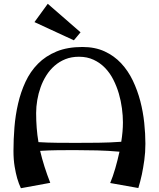

<svg xmlns="http://www.w3.org/2000/svg" viewBox="-20 -973 834 1009"><path d="M413.1 -726.1Q479.5 -726.1 529.8 -702.9Q580.1 -679.7 616.7 -640.4Q653.3 -601.1 678 -549.6Q702.6 -498 717.3 -441.7Q731.9 -385.3 738 -327.4Q744.1 -269.5 744.1 -217.8Q744.1 -172.4 738.3 -130.9Q732.4 -89.4 725.6 -56.6Q717.3 -18.6 707 15.1L559.1 -11.2Q573.2 -44.9 585.7 -87.9Q598.1 -130.9 607.9 -175.8Q548.8 -181.2 490 -182.6Q431.2 -184.1 373 -184.1Q327.6 -184.1 282.2 -183.6Q236.8 -183.1 190.9 -180.2Q200.7 -138.7 213.9 -97.2Q227.1 -55.7 244.1 -12.2L89.8 16.1Q79.1 -6.3 70.3 -36.1Q63 -61.5 56.9 -97.9Q50.8 -134.3 50.8 -180.2Q50.8 -240.2 55.9 -304Q61 -367.7 75 -428.2Q88.9 -488.8 114 -543Q139.2 -597.2 179.4 -637.9Q219.7 -678.7 277.1 -702.4Q334.5 -726.1 413.1 -726.1ZM169.9 -378.9Q169.9 -338.4 172.9 -300.5Q175.8 -262.7 182.1 -226.1Q231 -223.1 279.5 -222.7Q328.1 -222.2 377.9 -222.2Q437 -222.2 496.8 -222.9Q556.6 -223.6 617.2 -228Q626 -282.2 626 -330.1Q626 -364.7 620.8 -403.8Q615.7 -442.9 604.5 -481.2Q593.3 -519.5 575.4 -554.7Q557.6 -589.8 531.7 -616.5Q505.9 -643.1 471.9 -658.9Q438 -674.8 395 -674.8Q355.5 -674.8 323.7 -662.1Q292 -649.4 266.8 -627.4Q241.7 -605.5 223.4 -576.4Q205.1 -547.4 193.4 -514.4Q181.6 -481.4 175.8 -446.8Q169.9 -412.1 169.9 -378.9ZM231 -953.1 403.3 -803.2 368.2 -761.2 161.1 -856.9Z"/></svg>

Font: Original Surfer
Style: Regular
Weight: 400
Designer: Astigmatic (AOETI)
Foundry: Astigmatic (AOETI)
Version: Version 1.001